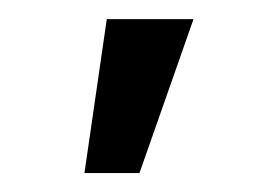

<svg xmlns="http://www.w3.org/2000/svg" viewBox="-20 -771 286 201"><path d="M91.8 -751H182.6L126 -589.8H68.4Z"/></svg>

Font: Pretendard JP
Style: Regular
Weight: 400
Designer: Base glyphs from Inter by Rasmus Andersson; Hangeul glyphs from Noto Sans CJK(Source Han Sans) by Jang Soo-young and Kan
Foundry: Kil Hyung-jin
Version: Version 1.309